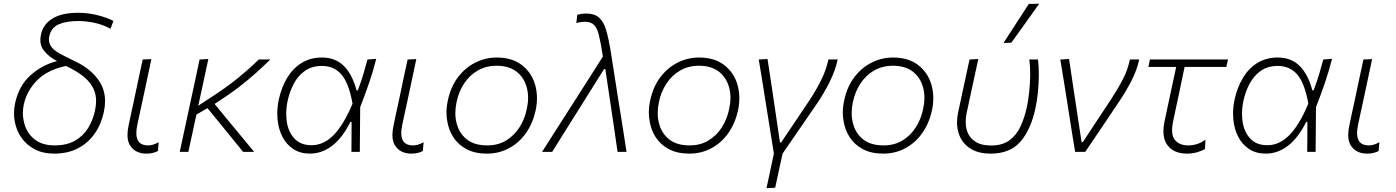

<svg xmlns="http://www.w3.org/2000/svg" viewBox="-20 -813 7472 1028"><path d="M270.5 9.5Q210 9.5 165.8 -13.8Q121.5 -37 94.5 -76Q67.5 -115 59 -163Q55 -184.5 55 -206.5Q55 -233.5 61 -261Q81 -353.5 142.5 -409.2Q204 -465 285.5 -486Q240.5 -509 214.5 -543Q196 -566.5 196 -599Q196 -613 199.5 -629Q211 -682.5 260.5 -713.5Q310 -744.5 399 -744.5Q452.5 -744.5 504.8 -731Q557 -717.5 587 -701L572 -659Q530.5 -681.5 484.8 -691Q439 -700.5 399.5 -700.5Q335 -700.5 294.5 -682.8Q254 -665 244 -619Q242 -610 242 -602Q242 -581 254.5 -563Q271.5 -538 330.5 -510L383.5 -484Q471 -442 513.5 -375Q542.5 -329.5 542.5 -271Q542.5 -243.5 536 -213.5Q522 -148 487 -97.8Q452 -47.5 397.5 -19Q343 9.5 270.5 9.5ZM107.5 -254Q102.5 -231 102.5 -208Q102.5 -179.5 110.5 -151Q124 -100.5 164.5 -67.5Q205 -34.5 273 -34.5Q336.5 -34.5 380.5 -59.2Q424.5 -84 451 -126.2Q477.5 -168.5 488.5 -220.5Q494.5 -248 494.5 -272Q494.5 -301.5 485.5 -325.5Q469 -369.5 429 -401.8Q389 -434 332.5 -460Q233.5 -438.5 178.5 -382.8Q123.5 -327 107.5 -254Z M764 9.5Q709.5 9.5 681 -27.5Q662.5 -50.5 662.5 -90.5Q662.5 -114 669 -143.5Q677.5 -183.5 683.5 -212Q689.5 -240.5 696.5 -271.5Q709.5 -334 720.8 -386.5Q732 -439 744 -494.5L790.5 -496.5Q771 -404.5 754.5 -327Q737.5 -249 726 -195L715.5 -146Q710 -120.5 710 -101Q710 -78 717.5 -63Q731 -34.5 774 -34.5Q799 -34.5 829.5 -51.5L825.5 -4.5Q814.5 1.5 799.2 5.5Q784 9.5 764 9.5Z M942.5 0Q954.5 -55.5 965.5 -107.5Q976.5 -159.5 990 -221L1000.5 -270Q1014 -332 1025.5 -385.5Q1036.5 -438.5 1048.5 -494.5L1095.5 -497Q1079.5 -423.5 1066 -359.5Q1052 -295.5 1041.5 -247L1099.5 -285Q1190 -343 1255.5 -396.5Q1321 -450 1365.5 -494.5H1427.5Q1393 -461 1353.2 -424.8Q1313.5 -388.5 1259.5 -347Q1205.5 -305.5 1129 -256.5L1207 -161.5Q1237.5 -125 1272 -83Q1306.5 -41 1340.5 0H1281.5Q1253 -35 1225.5 -69Q1198 -102.5 1168.5 -139L1091 -234L1031.5 -199.5Q1020 -146 1009.8 -98.5Q999.5 -51 988.5 0Z M1639.5 9.5Q1587.5 9.5 1550.8 -14.8Q1514 -39 1492.5 -80Q1471 -121 1466 -173Q1464.5 -188.5 1464.5 -204.5Q1464.5 -241 1472.5 -279Q1486.5 -344.5 1517.2 -395.8Q1548 -447 1594.8 -476Q1641.5 -505 1703.5 -505Q1777 -505 1822 -459Q1867 -413 1889 -329.5H1896Q1914.5 -379 1926.5 -419.5Q1938.5 -460 1947.5 -494.5L1994.5 -498Q1978.5 -434.5 1956 -368.5Q1933.5 -302.5 1908.5 -239.5Q1907.5 -119.5 1906.5 0H1861.5Q1862 -41 1862.2 -81.2Q1862.5 -121.5 1862.5 -160H1856Q1813 -74 1758 -32.2Q1703 9.5 1639.5 9.5ZM1648.5 -35.5Q1712.5 -35.5 1766 -89.5Q1819.5 -143.5 1867.5 -258Q1848 -368 1808.2 -414Q1768.5 -460 1704 -460Q1650.5 -460 1613.2 -434Q1576 -408 1553.2 -365.2Q1530.5 -322.5 1520 -273Q1512.5 -237.5 1512.5 -204Q1512.5 -181 1516 -158.5Q1525 -104 1557.8 -69.8Q1590.5 -35.5 1648.5 -35.5Z M2182.5 9.5Q2128 9.5 2099.5 -27.5Q2081 -50.5 2081 -90.5Q2081 -114 2087.5 -143.5Q2096 -183.5 2102 -212Q2108 -240.5 2115 -271.5Q2128 -334 2139.2 -386.5Q2150.5 -439 2162.5 -494.5L2209 -496.5Q2189.5 -404.5 2173 -327Q2156 -249 2144.5 -195L2134 -146Q2128.5 -120.5 2128.5 -101Q2128.5 -78 2136 -63Q2149.5 -34.5 2192.5 -34.5Q2217.5 -34.5 2248 -51.5L2244 -4.5Q2233 1.5 2217.8 5.5Q2202.5 9.5 2182.5 9.5Z M2586.5 9.5Q2523.5 9.5 2478.8 -14Q2434 -37.5 2407.8 -77.5Q2381.5 -117.5 2374 -168.5Q2370.5 -189 2370.5 -210.5Q2370.5 -241.5 2377.5 -273.5Q2392.5 -347 2431.5 -398.8Q2470.5 -450.5 2524.8 -477.8Q2579 -505 2639.5 -505Q2721 -505 2773 -465.5Q2825 -426 2844.5 -361.5Q2855 -326 2855 -287Q2855 -255.5 2848 -222Q2833 -153.5 2796.5 -101.2Q2760 -49 2706.2 -19.8Q2652.5 9.5 2586.5 9.5ZM2589 -34.5Q2646.5 -34.5 2689.8 -60.8Q2733 -87 2761.2 -131Q2789.5 -175 2800.5 -229.5Q2807.5 -261 2807.5 -289.5Q2807.5 -319.5 2800 -346Q2785.5 -398.5 2745 -429.8Q2704.5 -461 2639 -461Q2582.5 -461 2538.2 -435.5Q2494 -410 2465 -366Q2436 -322 2424.5 -266.5Q2418 -236.5 2418 -208.5Q2418 -179 2425 -152.5Q2438.5 -99.5 2479 -67Q2519.5 -34.5 2589 -34.5Z M2882.5 0Q2925.5 -67.5 2972 -140.5Q3018.5 -213.5 3062 -281Q3097 -336 3135 -395.5Q3172.5 -455 3208 -510.5Q3197 -582 3187.2 -622.5Q3177.5 -663 3160.5 -679.8Q3143.5 -696.5 3111 -696.5Q3106 -696.5 3092.2 -695Q3078.5 -693.5 3065.5 -689.5L3071 -734Q3083 -737 3095.2 -738.8Q3107.5 -740.5 3119.5 -740.5Q3162.5 -740.5 3187 -719.2Q3211.5 -698 3225 -653Q3238.5 -608 3250 -537L3290 -282Q3300.5 -217.5 3308 -170Q3315.5 -122.5 3321.8 -82.5Q3328 -42.5 3334.5 0H3286.5Q3276.5 -67 3267 -134.5Q3257 -201.5 3247 -269L3221 -443.5H3214.5L3103.5 -266.5Q3060 -197.5 3018.2 -130.8Q2976.5 -64 2936.5 0Z M3670 9.5Q3607 9.5 3562.2 -14Q3517.5 -37.5 3491.2 -77.5Q3465 -117.5 3457.5 -168.5Q3454 -189 3454 -210.5Q3454 -241.5 3461 -273.5Q3476 -347 3515 -398.8Q3554 -450.5 3608.2 -477.8Q3662.5 -505 3723 -505Q3804.5 -505 3856.5 -465.5Q3908.5 -426 3928 -361.5Q3938.5 -326 3938.5 -287Q3938.5 -255.5 3931.5 -222Q3916.5 -153.5 3880 -101.2Q3843.5 -49 3789.8 -19.8Q3736 9.5 3670 9.5ZM3672.5 -34.5Q3730 -34.5 3773.2 -60.8Q3816.5 -87 3844.8 -131Q3873 -175 3884 -229.5Q3891 -261 3891 -289.5Q3891 -319.5 3883.5 -346Q3869 -398.5 3828.5 -429.8Q3788 -461 3722.5 -461Q3666 -461 3621.8 -435.5Q3577.5 -410 3548.5 -366Q3519.5 -322 3508 -266.5Q3501.5 -236.5 3501.5 -208.5Q3501.5 -179 3508.5 -152.5Q3522 -99.5 3562.5 -67Q3603 -34.5 3672.5 -34.5Z M4084 194.5Q4093.5 148.5 4103.5 103.5Q4113 58.5 4123.5 9Q4115.5 -41 4107.5 -90.5Q4099.5 -140 4092 -187.5L4078 -275Q4069 -330 4060.5 -385Q4051.5 -440 4042.5 -494.5L4089.5 -497Q4100 -426.5 4113 -342Q4125.5 -257.5 4136.5 -183L4156 -50.5H4162.5Q4202 -109 4240 -165.5Q4278 -222 4316.5 -279.5Q4352 -334 4378 -387Q4404 -440 4415.5 -494.5H4465Q4452.5 -435 4421.8 -373.8Q4391 -312.5 4356 -261Q4309.5 -194 4263.5 -126.5Q4217 -59 4170 9.5Q4159 59 4149.8 102Q4140.5 145 4130.5 192Z M4708.5 9.5Q4645.5 9.5 4600.8 -14Q4556 -37.5 4529.8 -77.5Q4503.5 -117.5 4496 -168.5Q4492.5 -189 4492.5 -210.5Q4492.5 -241.5 4499.5 -273.5Q4514.5 -347 4553.5 -398.8Q4592.5 -450.5 4646.8 -477.8Q4701 -505 4761.5 -505Q4843 -505 4895 -465.5Q4947 -426 4966.5 -361.5Q4977 -326 4977 -287Q4977 -255.5 4970 -222Q4955 -153.5 4918.5 -101.2Q4882 -49 4828.2 -19.8Q4774.5 9.5 4708.5 9.5ZM4711 -34.5Q4768.5 -34.5 4811.8 -60.8Q4855 -87 4883.2 -131Q4911.5 -175 4922.5 -229.5Q4929.5 -261 4929.5 -289.5Q4929.5 -319.5 4922 -346Q4907.5 -398.5 4867 -429.8Q4826.5 -461 4761 -461Q4704.5 -461 4660.2 -435.5Q4616 -410 4587 -366Q4558 -322 4546.5 -266.5Q4540 -236.5 4540 -208.5Q4540 -179 4547 -152.5Q4560.5 -99.5 4601 -67Q4641.5 -34.5 4711 -34.5Z M5284 9.5Q5215 9.5 5171.5 -20.2Q5128 -50 5112.5 -100.5Q5104 -127.5 5104 -158Q5104 -183.5 5110 -211.5Q5114.5 -232.5 5118.5 -250.5Q5122 -268 5126 -286Q5138 -343 5149 -392.5Q5160 -442 5171 -494.5L5218 -497Q5198.5 -408 5182.2 -332.2Q5166 -256.5 5155 -205Q5150.5 -183 5150.5 -162Q5150.5 -141 5155 -121.5Q5164.5 -82.5 5196.8 -58.2Q5229 -34 5287 -34Q5347 -34 5384.8 -61.8Q5422.5 -89.5 5444.2 -136.5Q5466 -183.5 5478.5 -242Q5486 -278 5490.8 -324Q5495.5 -370 5495.8 -415.2Q5496 -460.5 5491 -494.5H5537.5Q5542 -460 5542 -415Q5542 -369.5 5537.5 -322.2Q5533 -275 5524 -234Q5500 -120.5 5444.5 -55.5Q5389 9.5 5284 9.5ZM5353 -583Q5387.5 -636.5 5421.2 -688.5Q5455 -740.5 5488.5 -792L5544 -793Q5506.5 -740.5 5469.5 -688.5Q5432.5 -636.5 5395 -584.5Z M5736.5 0Q5729 -46.5 5721 -94Q5713.5 -142.5 5706.5 -186.5L5692.5 -275Q5683.5 -329.5 5675 -385Q5666 -440.5 5657 -494.5L5704 -497Q5715 -422.5 5729 -329.5Q5743 -236.5 5756 -151L5771 -52H5777.5L5929.5 -282.5Q5968 -341.5 5993.2 -390.8Q6018.5 -440 6029.5 -494.5H6079.5Q6066.5 -435 6036.5 -377.5Q6006.5 -320 5968.5 -264Q5924.5 -198 5880 -132Q5835.5 -66 5790.5 0Z M6335 9.5Q6264.5 9.5 6231 -35.5Q6209 -65 6209 -110.5Q6209 -134.5 6215 -162.5Q6233.5 -250.5 6249.5 -325Q6265.5 -399.5 6277.5 -454.5H6128.5L6137 -494.5H6555L6546 -454.5H6322.5Q6307 -381.5 6292 -309Q6276.5 -236.5 6261 -163.5Q6255.5 -137 6255.5 -116.5Q6255.5 -83 6270 -64.5Q6293.5 -34.5 6343 -34.5Q6392 -34.5 6434.5 -65L6431.5 -15.5Q6417.5 -6 6391 1.8Q6364.5 9.5 6335 9.5Z M6757 9.5Q6705 9.5 6668.2 -14.8Q6631.5 -39 6610 -80Q6588.5 -121 6583.5 -173Q6582 -188.5 6582 -204.5Q6582 -241 6590 -279Q6604 -344.5 6634.8 -395.8Q6665.5 -447 6712.2 -476Q6759 -505 6821 -505Q6894.5 -505 6939.5 -459Q6984.5 -413 7006.5 -329.5H7013.5Q7032 -379 7044 -419.5Q7056 -460 7065 -494.5L7112 -498Q7096 -434.5 7073.5 -368.5Q7051 -302.5 7026 -239.5Q7025 -119.5 7024 0H6979Q6979.5 -41 6979.8 -81.2Q6980 -121.5 6980 -160H6973.5Q6930.5 -74 6875.5 -32.2Q6820.5 9.5 6757 9.5ZM6766 -35.5Q6830 -35.5 6883.5 -89.5Q6937 -143.5 6985 -258Q6965.5 -368 6925.8 -414Q6886 -460 6821.5 -460Q6768 -460 6730.8 -434Q6693.5 -408 6670.8 -365.2Q6648 -322.5 6637.5 -273Q6630 -237.5 6630 -204Q6630 -181 6633.5 -158.5Q6642.5 -104 6675.2 -69.8Q6708 -35.5 6766 -35.5Z M7300 9.5Q7245.5 9.5 7217 -27.5Q7198.5 -50.5 7198.5 -90.5Q7198.5 -114 7205 -143.5Q7213.5 -183.5 7219.5 -212Q7225.5 -240.5 7232.5 -271.5Q7245.5 -334 7256.8 -386.5Q7268 -439 7280 -494.5L7326.5 -496.5Q7307 -404.5 7290.5 -327Q7273.5 -249 7262 -195L7251.5 -146Q7246 -120.5 7246 -101Q7246 -78 7253.5 -63Q7267 -34.5 7310 -34.5Q7335 -34.5 7365.5 -51.5L7361.5 -4.5Q7350.5 1.5 7335.2 5.5Q7320 9.5 7300 9.5Z"/></svg>

Font: Heraclito ExtraLight
Style: Italic
Weight: 200
Italic angle: -12°
Designer: Kostas Bartsokas (font) & Cristiano Sobral (main changes)
Foundry: Kostas Bartsokas (font) & Cristiano Sobral (main changes)
Version: Version 1.00;July 8, 2020;FontCreator 13.0.0.2655 64-bit